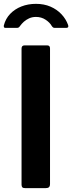

<svg xmlns="http://www.w3.org/2000/svg" viewBox="-33 -978 376 998"><path d="M213 -742Q227 -742 227 -726V-22Q227 -10 221.5 -5Q216 0 203 0H99Q87 0 83 -4.5Q79 -9 79 -18V-725Q79 -742 94 -742ZM311 -833H252Q247 -833 243.5 -835Q240 -837 236 -843Q226 -861 204 -875.5Q182 -890 154 -890Q134 -890 118 -882.5Q102 -875 91 -865Q80 -855 72 -844Q68 -838 64.5 -835.5Q61 -833 54 -833H-5Q-11 -833 -12.5 -837.5Q-14 -842 -13 -846Q-4 -881 20 -906Q44 -931 78.5 -944.5Q113 -958 154 -958Q196 -958 229.5 -943.5Q263 -929 286.5 -904Q310 -879 321 -848Q326 -833 311 -833Z"/></svg>

Font: Libre Franklin SemiBold
Style: Regular
Weight: 600
Designer: Pablo Impallari, Rodrigo Fuenzalida, Nhung Nguyen
Foundry: Impallari Type
Version: Version 3.000